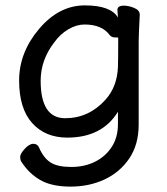

<svg xmlns="http://www.w3.org/2000/svg" viewBox="-20 -512 620 713"><path d="M222 -73Q310 -73 372 -142Q415 -190 418 -263Q419 -290 419 -372Q419 -373 407 -373Q395 -373 388 -381Q359 -421 294 -421Q264 -421 233.5 -403Q203 -385 181 -354Q131 -289 131 -212Q131 -73 222 -73ZM242 181Q172 181 129.5 156.5Q87 132 59 88Q55 82 55 70Q55 59 72 40.5Q89 22 104 22Q119 22 125 36Q142 75 168 91.5Q194 108 244 108Q294 108 333 88.5Q372 69 395 33.5Q418 -2 418 -51V-97Q359 -1 230 -1Q148 -1 99.5 -55Q51 -109 51 -213Q51 -317 125 -404.5Q199 -492 295 -492Q391 -492 418 -447L416 -475Q416 -491 440 -491Q458 -491 478.5 -482.5Q499 -474 499 -457Q495 -381 495 -358V-50Q495 25 460 76.5Q425 128 368 154.5Q311 181 242 181Z"/></svg>

Font: ToneOZ-Pinyin-WenKai-Medium
Style: Medium
Weight: 700
Designer: Fontworks Inc.
Foundry: ToneOZ
Version: Version 0.240331